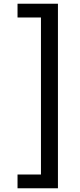

<svg xmlns="http://www.w3.org/2000/svg" viewBox="-20 -801 426 1021"><path d="M288.1 200.2H73.2V127H197.8V-708H73.2V-781.2H288.1Z"/></svg>

Font: Andika LitF DSA DSG
Style: Regular
Weight: 400
Designer: Victor Gaultney, Annie Olsen, Julie Remington, Don Collingsworth, Eric Hays, Becca Hirsbrunner
Foundry: SIL International
Version: Version 6.200 ; LitF DSA DSG; ttfautohint (v1.8.3.10-c5d8)